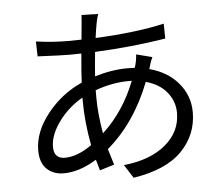

<svg xmlns="http://www.w3.org/2000/svg" viewBox="-56 -855 1112 963"><g transform="rotate(-5 500.0 -373.0)"><path d="M611.3 -440.4H594.7Q514.6 -440.4 426.8 -409.2V-370.1Q426.8 -292 444.3 -190.4Q552.7 -290 611.3 -440.4ZM357.4 -361.3V-377.9Q285.2 -336.9 236.8 -270.5Q188.5 -204.1 188.5 -144.5Q188.5 -85 244.1 -85Q306.6 -85 379.9 -136.7Q357.4 -253.9 357.4 -361.3ZM631.8 -503.9Q642.6 -535.2 644.5 -570.3L724.6 -549.8Q711.9 -522.5 704.1 -491.2Q795.9 -466.8 849.1 -403.3Q902.3 -339.8 902.3 -256.8Q902.3 -143.6 822.8 -62Q743.2 19.5 578.1 44.9L535.2 -22.5Q668 -36.1 745.6 -100.6Q823.2 -165 823.2 -260.7Q823.2 -318.4 786.1 -364.3Q749 -410.2 680.7 -428.7Q602.5 -228.5 461.9 -109.4Q463.9 -102.5 486.3 -29.3L413.1 -6.8Q400.4 -50.8 397.5 -61.5Q310.5 -7.8 231.4 -7.8Q178.7 -7.8 146 -39.6Q113.3 -71.3 113.3 -132.8Q113.3 -225.6 184.6 -315.9Q255.9 -406.2 360.4 -453.1Q361.3 -489.3 371.1 -598.6Q349.6 -597.7 310.5 -597.7Q271.5 -597.7 151.4 -603.5L149.4 -678.7Q231.4 -667 311.5 -667Q355.5 -667 377.9 -668Q388.7 -775.4 388.7 -791L472.7 -789.1Q460.9 -758.8 449.2 -669.9Q656.2 -679.7 795.9 -711.9L796.9 -636.7Q627.9 -609.4 440.4 -600.6Q433.6 -533.2 429.7 -478.5Q516.6 -504.9 595.7 -504.9Q620.1 -504.9 631.8 -503.9Z"/></g></svg>

Font: GenYoGothic TW TTF Regular
Style: Regular
Weight: 400
Version: Version 1.300